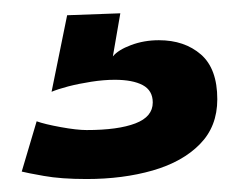

<svg xmlns="http://www.w3.org/2000/svg" viewBox="-20 -34 370 296"><path d="M113.5 242Q74 242 47.5 237.2Q21 232.5 13.5 230.5L36.5 153Q49 157.5 73.8 162Q98.5 166.5 113.5 166.5Q162 166.5 188.8 156.2Q215.5 146 215.5 124Q215.5 105.5 200 97.2Q184.5 89 157 89Q140 89 120.8 92Q101.5 95 85.2 99.2Q69 103.5 59.5 107.5L83.5 -10.5L165.5 -13.5L154 53Q162 43 182 35.5Q202 28 225 28Q264.5 28 289.8 50Q315 72 315 119Q315 161 288.2 188.2Q261.5 215.5 215.5 228.8Q169.5 242 113.5 242Z"/></svg>

Font: Grandstander Thin SemiBold
Style: Regular
Weight: 600
Version: Version 1.200